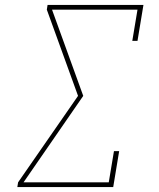

<svg xmlns="http://www.w3.org/2000/svg" viewBox="-20 -755 640 775"><path d="M50 0 53 -19 295 -368 169 -716 172 -735H559L535 -590H514L535 -716H190L316 -368L75 -19H419L440 -145H461L437 0Z"/></svg>

Font: Iosevka Slab Thin Extended
Style: Italic
Weight: 100
Width: 7
Italic angle: -9°
Monospace: yes
Designer: Belleve Invis
Foundry: Belleve Invis
Version: Version 11.1.0; ttfautohint (v1.8.3)